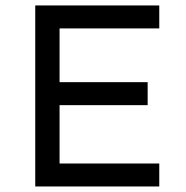

<svg xmlns="http://www.w3.org/2000/svg" viewBox="-20 -674 674 694"><path d="M195.3 -377V-571.3H555.7V-654.3H107.4V0H555.7V-83H195.3V-293.9H513.7V-377Z"/></svg>

Font: Sen-gleads
Style: Regular
Weight: 400
Designer: Kosal Sen, Philatype
Foundry: Philatype
Version: Version 1.004; ttfautohint (v1.8.3)